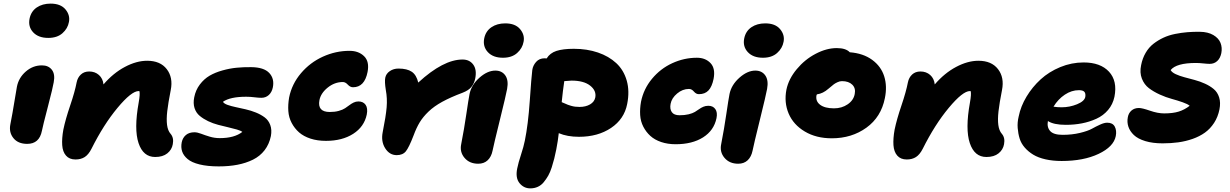

<svg xmlns="http://www.w3.org/2000/svg" viewBox="-20 -828 6778 1058"><path d="M246.1 -619.1Q191.4 -619.1 162.6 -650.1Q133.8 -681.2 143.1 -726.1Q151.4 -765.6 182.6 -786.9Q213.9 -808.1 258.8 -808.1Q314 -808.1 340.6 -776.4Q367.2 -744.6 359.9 -707Q353.5 -670.9 324.2 -645Q294.9 -619.1 246.1 -619.1ZM129.9 -35.2Q79.6 -35.2 54 -66.9Q28.3 -98.6 37.1 -143.1Q49.3 -205.1 59.1 -266.6Q68.8 -328.1 73.2 -350.1Q83 -399.9 122.1 -433.8Q161.1 -467.8 210.9 -467.8Q247.1 -467.8 265.9 -443.4Q284.7 -418.9 275.9 -374Q272 -348.1 243.7 -239.5Q215.3 -130.9 210.9 -106.9Q196.8 -35.2 129.9 -35.2Z M835 37.1Q769 37.1 743.4 -39.6Q717.8 -116.2 744.1 -262.2Q752.9 -311.5 748 -326.2H744.1Q704.6 -326.2 627.7 -233.9Q550.8 -141.6 483.9 -7.8Q467.8 23.9 446.8 37.4Q425.8 50.8 396 50.8Q362.3 50.8 343.8 29.5Q325.2 8.3 322.8 -28.3Q320.3 -64.9 329.1 -113.8Q340.8 -170.4 366.7 -246.6Q392.6 -322.8 402.3 -374Q407.7 -400.9 425.8 -417.5Q443.8 -434.1 471.2 -434.1Q503.4 -434.1 525.1 -414.8Q546.9 -395.5 550.3 -362.8Q604 -425.3 668 -459.2Q731.9 -493.2 791 -493.2Q863.3 -493.2 898.9 -447Q934.6 -400.9 920.9 -332Q906.7 -259.8 901.6 -215.1Q896.5 -170.4 900.6 -139.2Q904.8 -107.9 919.9 -90.8Q939 -68.8 932.1 -33.2Q926.8 -2.9 901.9 17.1Q877 37.1 835 37.1Z M1185.5 88.9Q1123.5 88.9 1079.8 78.1Q1036.1 67.4 1013.7 48.3Q991.2 29.3 983.6 6.3Q976.1 -16.6 981.4 -43.9Q986.8 -69.3 1004.6 -84.2Q1022.5 -99.1 1051.3 -99.1Q1067.4 -99.1 1088.1 -91.1Q1108.9 -83 1135.5 -75Q1162.1 -66.9 1191.4 -66.9Q1271.5 -66.9 1315.4 -101.1Q1307.1 -107.9 1285.4 -114.3Q1263.7 -120.6 1237.8 -126.5Q1211.9 -132.3 1182.4 -140.1Q1152.8 -147.9 1126.7 -160.4Q1100.6 -172.9 1080.6 -189.5Q1060.5 -206.1 1052 -232.4Q1043.5 -258.8 1050.3 -292Q1058.1 -332 1081.3 -362.5Q1104.5 -393.1 1135 -410.9Q1165.5 -428.7 1205.8 -439.9Q1246.1 -451.2 1283.7 -454.8Q1321.3 -458.5 1363.3 -458Q1434.1 -457.5 1463.6 -426Q1493.2 -394.5 1483.4 -346.2Q1478 -319.8 1461.2 -304.4Q1444.3 -289.1 1420.4 -289.1Q1404.3 -289.1 1381.6 -292Q1358.9 -294.9 1336.4 -294.9Q1248.5 -294.9 1208.5 -267.1Q1213.9 -257.3 1233.4 -250.2Q1252.9 -243.2 1278.6 -237.8Q1304.2 -232.4 1333.7 -225.6Q1363.3 -218.8 1390.4 -207.8Q1417.5 -196.8 1438.5 -181.2Q1459.5 -165.5 1469.2 -139.2Q1479 -112.8 1472.7 -78.1Q1463.4 -33.2 1438 -0.2Q1412.6 32.7 1374 51.8Q1335.4 70.8 1288.8 79.8Q1242.2 88.9 1185.5 88.9Z M1776.4 -51.8Q1729 -51.8 1690.9 -64.2Q1652.8 -76.7 1627.9 -98.6Q1603 -120.6 1587.2 -150.6Q1571.3 -180.7 1568.8 -216.1Q1566.4 -251.5 1573.2 -291Q1588.4 -365.7 1638.7 -424.8Q1689 -483.9 1759.5 -515.9Q1830.1 -547.9 1906.2 -547.9Q1956.1 -547.9 1986.3 -518.3Q2016.6 -488.8 2005.4 -431.2Q1988.8 -347.2 1925.3 -347.2Q1909.7 -347.2 1896.5 -361.6Q1883.3 -376 1869.1 -376Q1823.7 -376 1785.6 -345.2Q1747.6 -314.5 1740.2 -275.9Q1728 -210.9 1797.4 -210.9Q1825.2 -210.9 1846.9 -217Q1868.7 -223.1 1881.6 -231.7Q1894.5 -240.2 1905.3 -248.5Q1916 -256.8 1928.5 -262.9Q1940.9 -269 1955.1 -269Q1981.4 -269 1994.6 -250.5Q2007.8 -231.9 2001 -196.8Q1986.8 -129.4 1926.3 -90.6Q1865.7 -51.8 1776.4 -51.8Z M2166 26.9Q2126.5 26.9 2102.5 -11Q2078.6 -48.8 2088.9 -100.1Q2106.4 -187.5 2110.6 -236.8Q2114.7 -286.1 2106 -332Q2098.6 -378.4 2103 -399.9Q2107.4 -421.9 2127.9 -436Q2148.4 -450.2 2175.8 -450.2Q2223.1 -450.2 2249 -432.6Q2274.9 -415 2284.7 -373Q2422.9 -500 2528.8 -500Q2567.4 -500 2587.9 -471.9Q2608.4 -443.8 2598.6 -395Q2593.3 -369.1 2578.1 -349.6Q2563 -330.1 2528.8 -316.9Q2462.4 -292 2417 -267.1Q2371.6 -242.2 2341.3 -213.1Q2311 -184.1 2292.7 -153.8Q2274.4 -123.5 2258.8 -81.1Q2233.4 -15.1 2216.3 5.9Q2199.2 26.9 2166 26.9Z M2751.5 -509.8Q2696.8 -509.8 2668 -541Q2639.2 -572.3 2648.4 -617.2Q2656.7 -656.7 2688 -678Q2719.2 -699.2 2764.2 -699.2Q2819.3 -699.2 2845.9 -667.5Q2872.6 -635.7 2865.2 -598.1Q2858.9 -562 2829.6 -535.9Q2800.3 -509.8 2751.5 -509.8ZM2615.2 74.2Q2566.9 74.2 2539.6 41.7Q2512.2 9.3 2521.5 -34.2Q2538.1 -119.6 2549.8 -200Q2561.5 -280.3 2567.4 -310.1Q2577.6 -360.4 2621.8 -399.7Q2666 -439 2709.5 -439Q2745.6 -439 2764.4 -412.4Q2783.2 -385.7 2774.4 -337.9Q2768.6 -305.2 2734.4 -166.7Q2700.2 -28.3 2694.3 2Q2687.5 36.1 2667.2 55.2Q2647 74.2 2615.2 74.2Z M2902.3 210Q2866.2 210 2842.8 181.2Q2819.3 152.3 2830.1 100.1Q2836.4 68.4 2851.1 23.9Q2865.7 -20.5 2872.1 -53.2Q2890.1 -140.6 2899.2 -271.7Q2908.2 -402.8 2913.1 -441.9Q2916.5 -466.8 2934.1 -486.8Q2951.7 -506.8 2981.4 -506.8Q2988.3 -506.8 2992.2 -505.9Q3010.3 -535.6 3046.1 -547.4Q3082 -559.1 3142.1 -559.1Q3214.8 -559.1 3274.9 -538.6Q3335 -518.1 3376 -480Q3417 -441.9 3433.6 -383.8Q3450.2 -325.7 3436 -254.9Q3419.9 -171.9 3347.2 -123Q3274.4 -74.2 3170.4 -74.2Q3106 -74.2 3059.1 -94.2Q3054.7 -53.2 3045.4 -4.9Q3039.6 24.4 3034.2 45.7Q3028.8 66.9 3020.3 94Q3011.7 121.1 3001 139.9Q2990.2 158.7 2976.3 175.8Q2962.4 192.9 2943.6 201.4Q2924.8 210 2902.3 210ZM3129.4 -383.8Q3123 -383.8 3089.4 -380.9Q3081.5 -328.6 3075.2 -265.1Q3078.1 -264.2 3090.8 -258.5Q3103.5 -252.9 3109.1 -250.7Q3114.7 -248.5 3126.2 -245.1Q3137.7 -241.7 3149.2 -240.2Q3160.6 -238.8 3173.3 -238.8Q3207.5 -238.8 3231.4 -252.7Q3255.4 -266.6 3260.3 -291Q3267.1 -328.6 3231.9 -356.2Q3196.8 -383.8 3129.4 -383.8Z M3703.1 -33.2Q3659.2 -33.2 3623.3 -45.4Q3587.4 -57.6 3563.7 -79.1Q3540 -100.6 3524.9 -129.9Q3509.8 -159.2 3507.6 -193.8Q3505.4 -228.5 3512.2 -267.1Q3526.4 -337.9 3572.8 -393.8Q3619.1 -449.7 3684.3 -479.7Q3749.5 -509.8 3820.3 -509.8Q3867.2 -509.8 3895.3 -480.2Q3923.3 -450.7 3912.1 -393.1Q3903.3 -350.1 3884 -329.6Q3864.7 -309.1 3831.1 -309.1Q3815.9 -309.1 3803.7 -323.5Q3791.5 -337.9 3776.4 -337.9Q3741.2 -337.9 3711.2 -312.7Q3681.2 -287.6 3675.3 -255.9Q3669.9 -227.5 3681.9 -210.2Q3693.8 -192.9 3725.1 -192.9Q3752.9 -192.9 3774.7 -198.2Q3796.4 -203.6 3809.1 -211.2Q3821.8 -218.8 3832.5 -226.6Q3843.3 -234.4 3855.7 -239.7Q3868.2 -245.1 3883.3 -245.1Q3908.7 -245.1 3921.6 -227.1Q3934.6 -209 3928.2 -176.8Q3914.1 -108.9 3854.2 -71Q3794.4 -33.2 3703.1 -33.2Z M4184.1 -509.8Q4129.4 -509.8 4100.6 -541Q4071.8 -572.3 4081.1 -617.2Q4089.4 -656.7 4120.6 -678Q4151.9 -699.2 4196.8 -699.2Q4252 -699.2 4278.6 -667.5Q4305.2 -635.7 4297.9 -598.1Q4291.5 -562 4262.2 -535.9Q4232.9 -509.8 4184.1 -509.8ZM4047.9 74.2Q3999.5 74.2 3972.2 41.7Q3944.8 9.3 3954.1 -34.2Q3970.7 -119.6 3982.4 -200Q3994.1 -280.3 4000 -310.1Q4010.3 -360.4 4054.4 -399.7Q4098.6 -439 4142.1 -439Q4178.2 -439 4197 -412.4Q4215.8 -385.7 4207 -337.9Q4201.2 -305.2 4167 -166.7Q4132.8 -28.3 4127 2Q4120.1 36.1 4099.9 55.2Q4079.6 74.2 4047.9 74.2Z M4563.5 -65.9Q4477.5 -65.9 4414.8 -103.3Q4352.1 -140.6 4325.9 -201.9Q4299.8 -263.2 4313.5 -334Q4325.7 -393.1 4370.4 -446.8Q4415 -500.5 4474.9 -531.7Q4534.7 -563 4590.8 -563Q4641.1 -563 4662.6 -540Q4736.8 -534.2 4785.9 -498.3Q4835 -462.4 4852.3 -407.5Q4869.6 -352.5 4856 -287.1Q4835.4 -183.1 4754.4 -124.5Q4673.3 -65.9 4563.5 -65.9ZM4479.5 -304.2Q4472.7 -271 4498.8 -251Q4524.9 -231 4575.7 -231Q4618.7 -231 4651.1 -253.2Q4683.6 -275.4 4689.9 -310.1Q4696.3 -341.8 4676.5 -361.3Q4656.7 -380.9 4619.6 -380.9Q4606.9 -380.9 4593.8 -374.5Q4580.6 -368.2 4573.5 -362.5Q4566.4 -356.9 4544.9 -338.9Q4515.1 -312.5 4481.9 -308.1Q4481.4 -307.6 4480.7 -306.2Q4480 -304.7 4479.5 -304.2Z M5415.5 37.1Q5349.6 37.1 5324 -39.6Q5298.3 -116.2 5324.7 -262.2Q5333.5 -311.5 5328.6 -326.2H5324.7Q5285.2 -326.2 5208.3 -233.9Q5131.3 -141.6 5064.5 -7.8Q5048.3 23.9 5027.3 37.4Q5006.3 50.8 4976.6 50.8Q4942.9 50.8 4924.3 29.5Q4905.8 8.3 4903.3 -28.3Q4900.9 -64.9 4909.7 -113.8Q4921.4 -170.4 4947.3 -246.6Q4973.1 -322.8 4982.9 -374Q4988.3 -400.9 5006.3 -417.5Q5024.4 -434.1 5051.8 -434.1Q5084 -434.1 5105.7 -414.8Q5127.4 -395.5 5130.9 -362.8Q5184.6 -425.3 5248.5 -459.2Q5312.5 -493.2 5371.6 -493.2Q5443.8 -493.2 5479.5 -447Q5515.1 -400.9 5501.5 -332Q5487.3 -259.8 5482.2 -215.1Q5477.1 -170.4 5481.2 -139.2Q5485.4 -107.9 5500.5 -90.8Q5519.5 -68.8 5512.7 -33.2Q5507.3 -2.9 5482.4 17.1Q5457.5 37.1 5415.5 37.1Z M5830.1 59.1Q5781.2 59.1 5741.2 50Q5701.2 41 5673.8 24.4Q5646.5 7.8 5626.7 -14.9Q5606.9 -37.6 5598.6 -64.7Q5590.3 -91.8 5587.9 -122.6Q5585.4 -153.3 5593.3 -186Q5604.5 -242.2 5636.5 -295.4Q5668.5 -348.6 5714.4 -390.6Q5760.3 -432.6 5822.5 -458.3Q5884.8 -483.9 5951.2 -483.9Q6043.9 -483.9 6091.1 -432.9Q6138.2 -381.8 6121.1 -294.9Q6112.3 -252.9 6085.9 -221.9Q6059.6 -190.9 6021.5 -173.6Q5983.4 -156.2 5941.4 -148.2Q5899.4 -140.1 5853 -140.1Q5786.1 -140.1 5754.4 -161.1Q5748 -127 5766.8 -106Q5785.6 -85 5835.4 -85Q5887.2 -85 5930.7 -95.5Q5974.1 -106 5996.6 -118.4Q6019 -130.9 6042 -141.4Q6064.9 -151.9 6081.1 -151.9Q6111.3 -151.9 6122.8 -130.4Q6134.3 -108.9 6128.4 -78.1Q6116.7 -19.5 6033.9 19.8Q5951.2 59.1 5830.1 59.1ZM5925.3 -331.1Q5884.8 -331.1 5847.7 -306.4Q5810.5 -281.7 5785.2 -240.2Q5804.7 -236.8 5830.1 -236.8Q5874 -236.8 5914.8 -253.4Q5955.6 -270 5960.4 -293.9Q5963.4 -313 5955.3 -322Q5947.3 -331.1 5925.3 -331.1Z M6386.7 -38.1Q6332 -38.1 6291 -50.5Q6250 -63 6228 -84Q6206.1 -105 6197.8 -130.1Q6189.5 -155.3 6194.8 -182.1Q6198.7 -204.6 6214.8 -218.8Q6231 -232.9 6255.9 -232.9Q6273.9 -232.9 6316.9 -218Q6359.9 -203.1 6395 -203.1Q6442.9 -203.1 6475.1 -213.1Q6507.3 -223.1 6535.6 -245.1Q6525.4 -254.4 6497.1 -264.4Q6468.8 -274.4 6437 -283Q6405.3 -291.5 6370.8 -307.1Q6336.4 -322.8 6310.8 -342.3Q6285.2 -361.8 6272.2 -394.8Q6259.3 -427.7 6268.1 -469.2Q6275.4 -506.8 6293 -536.9Q6310.5 -566.9 6335.9 -586.7Q6361.3 -606.4 6390.6 -620.1Q6419.9 -633.8 6455.1 -640.9Q6490.2 -647.9 6522.9 -650.6Q6555.7 -653.3 6591.8 -652.8Q6636.2 -652.3 6665.8 -635Q6695.3 -617.7 6705.6 -591.6Q6715.8 -565.4 6710 -535.2Q6704.1 -506.8 6687.3 -491.5Q6670.4 -476.1 6646 -476.1Q6633.8 -476.1 6611.1 -478.5Q6588.4 -481 6569.8 -481Q6462.4 -481 6430.7 -441.9Q6437.5 -429.2 6458.5 -419.4Q6479.5 -409.7 6505.9 -402.6Q6532.2 -395.5 6562.5 -387.5Q6592.8 -379.4 6620.1 -366.9Q6647.5 -354.5 6668.2 -337.2Q6689 -319.8 6698 -291.3Q6707 -262.7 6699.7 -225.1Q6691.4 -183.6 6670.2 -150.9Q6648.9 -118.2 6619.6 -97.2Q6590.3 -76.2 6552 -62.7Q6513.7 -49.3 6473.1 -43.7Q6432.6 -38.1 6386.7 -38.1Z"/></svg>

Font: Shantell Sans Irregular Bouncy
Style: Italic
Weight: 800
Italic angle: -11.31°
Designer: Stephen Nixon, Anya Danilova, Shantell Martin
Foundry: Arrow Type
Version: Version 1.006;[9816181b4]